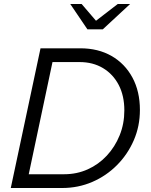

<svg xmlns="http://www.w3.org/2000/svg" viewBox="-20 -942 757 962"><path d="M34 0 183 -700H382Q472 -700 539 -661.5Q606 -623 643.5 -553.5Q681 -484 681 -391Q681 -310 650.5 -239.5Q620 -169 566.5 -115Q513 -61 442.5 -30.5Q372 0 291 0ZM379 -631H243L124 -69H302Q365 -69 419.5 -93.5Q474 -118 515 -162Q556 -206 579.5 -264Q603 -322 603 -389Q603 -462 575 -516Q547 -570 496.5 -600.5Q446 -631 379 -631ZM418 -795 332 -922H389L461 -838L570 -922H632L495 -795Z"/></svg>

Font: Red Hat Text VF
Style: Italic
Weight: 400
Italic angle: -12°
Designer: Pentagram, MCKL
Foundry: Pentagram, MCKL
Version: Version 1.023